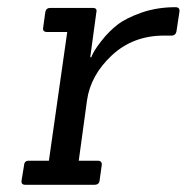

<svg xmlns="http://www.w3.org/2000/svg" viewBox="-20 -514 519 534"><path d="M242 0H51Q38 0 40 -12L47 -55Q48 -67 60 -67H116L167 -425H111Q98 -425 100 -437L106 -480Q108 -492 120 -492H238Q251 -492 248 -480L231 -355H234Q240 -372 261.5 -399.5Q283 -427 307 -445.5Q331 -464 374 -479Q417 -494 468 -494Q481 -494 479 -481L471 -428Q469 -415 457 -415H436Q350 -415 291 -360Q232 -305 222 -235L199 -67H252Q264 -67 263 -55L257 -12Q256 0 242 0Z"/></svg>

Font: Sanchez
Style: Italic
Weight: 400
Designer: Daniel Hernández
Foundry: LatinoType
Version: Version 1.001